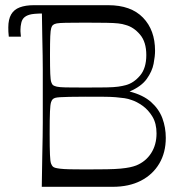

<svg xmlns="http://www.w3.org/2000/svg" viewBox="-20 -720 703 740"><path d="M141 0Q142 -72 142.9 -118Q143.9 -164 144.4 -194.5Q144.9 -225 144.9 -247.5Q144.9 -270 144.9 -293.5Q144.9 -317 144.9 -350Q144.9 -383.1 144.9 -406.6Q144.9 -430.1 144.9 -452.7Q144.9 -475.3 144.4 -505.7Q143.9 -536.1 142.9 -582.1Q142 -628.1 141 -700H397Q484.7 -700 531.2 -652Q577.6 -604 577.6 -524.4Q577.6 -503.4 572 -474.3Q566.4 -445.1 545.7 -416Q525 -386.9 479.4 -367.3Q532.2 -353.7 562.4 -326.6Q592.7 -299.6 605.9 -264.1Q619 -228.6 619 -188.7Q619 -132.1 593.9 -89.6Q568.7 -47 523 -23.5Q477.3 0 414.4 0ZM309.3 -67Q358.2 -67 391.1 -67.6Q424 -68.2 445.3 -70.2Q466.6 -72.3 480.7 -75.3Q494.7 -78.3 505 -82.3Q541.7 -97.3 562.5 -129.6Q583.3 -162 583.3 -205.9Q583.3 -244.1 567.6 -270.3Q551.9 -296.4 529.5 -312.4Q507.1 -328.3 487 -334.6Q474.2 -339.4 459.7 -341.6Q445.2 -343.7 425.6 -345.4Q406 -347 377.8 -347.1Q349.6 -347.3 309.3 -347.3Q270.7 -347.3 247.6 -346.7Q224.6 -346.1 211.8 -345.4Q199 -344.6 193.1 -342.9Q187.1 -341.1 183.7 -338Q179.9 -335.1 176.8 -326.1Q173.7 -317 172.6 -290Q171.4 -263 171.4 -205.9Q171.4 -148.9 172.6 -123.1Q173.7 -97.4 176.8 -89.6Q179.9 -81.7 183.7 -78Q187.1 -74.9 193.1 -73.2Q199 -71.4 211.8 -69.8Q224.6 -68.2 247.6 -67.6Q270.7 -67 309.3 -67ZM307.7 -382.6Q359.9 -382.6 389.4 -383.1Q419 -383.7 435.4 -386Q451.9 -388.3 464.9 -391.9Q495.3 -400 519.6 -428.5Q543.9 -457 543.9 -507.7Q543.9 -558.4 519.6 -586.9Q495.3 -615.4 464.9 -623.6Q451.9 -628 435.4 -629.8Q419 -631.6 389.4 -632.1Q359.9 -632.7 307.7 -632.7Q258.1 -632.7 233.3 -632.1Q208.4 -631.6 198.9 -629.8Q189.4 -628 184 -623.6Q180.3 -620.7 177.5 -612.2Q174.7 -603.7 173.7 -580.5Q172.7 -557.3 172.7 -507.7Q172.7 -459 173.7 -435.4Q174.7 -411.7 177.5 -403.6Q180.3 -395.6 184 -391.9Q189.4 -388.3 198.9 -386Q208.4 -383.7 233.3 -383.1Q258.1 -382.6 307.7 -382.6ZM170.7 -668.4Q120.9 -668.4 103 -665.4Q85.1 -662.3 75 -654.1Q65.3 -646.3 62.1 -632.2Q58.9 -618.1 58.9 -606.6Q58.9 -602.9 58.9 -598.6Q59 -594.4 59.6 -589.9Q60.1 -585.4 60.6 -578.7H13.9Q12.6 -588.4 12.3 -597.6Q12 -606.9 12 -614.4Q12 -645.1 22.9 -664.2Q33.9 -683.3 56.1 -691.6Q78.3 -700 110.7 -700Q137.9 -700 147.8 -700Q157.7 -700 163.9 -700Z"/></svg>

Font: Ojuju ExtraLight
Style: Regular
Weight: 200
Designer: Chisaokwu Joboson, Mirko Velimirovic
Foundry: Udi Foundry
Version: Version 1.000